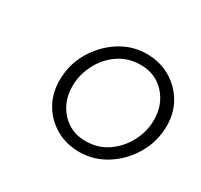

<svg xmlns="http://www.w3.org/2000/svg" viewBox="-93 -830 657 627"><g transform="rotate(30 236.0 -517.0)"><path d="M266 -323Q217 -323 178 -345.5Q139 -368 116.5 -406.5Q94 -445 94 -494Q94 -553 122.5 -602Q151 -651 197.5 -681Q244 -711 299 -711Q348 -711 387 -688.5Q426 -666 449 -627.5Q472 -589 472 -540Q472 -482 443.5 -432.5Q415 -383 368 -353Q321 -323 266 -323ZM266 -364Q314 -364 350 -389.5Q386 -415 406 -454Q426 -493 426 -535Q426 -593 390.5 -631.5Q355 -670 300 -670Q252 -670 216 -645Q180 -620 160 -580.5Q140 -541 140 -499Q140 -441 175.5 -402.5Q211 -364 266 -364Z"/></g></svg>

Font: Red Hat Text VF
Style: Italic
Weight: 300
Italic angle: -12°
Designer: Pentagram, MCKL
Foundry: Pentagram, MCKL
Version: Version 1.023